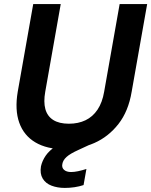

<svg xmlns="http://www.w3.org/2000/svg" viewBox="-20 -720 742 942"><path d="M295 12Q210 12 153.5 -21.5Q97 -55 74.5 -118Q52 -181 67 -270L143 -700H278L202 -270Q193 -220 202.5 -185Q212 -150 241 -131.5Q270 -113 318 -113Q364 -113 399.5 -130Q435 -147 458.5 -182Q482 -217 491 -270L567 -700H702L626 -270Q610 -174 561 -111.5Q512 -49 443 -18.5Q374 12 295 12ZM298 202Q262 202 233 191Q204 180 189.5 156Q175 132 181 96Q187 69 204 44Q221 19 256.5 -5Q292 -29 351 -52L400 -72L418 -9L364 16Q324 34 306.5 50Q289 66 286 84Q282 102 294 113Q306 124 329 124Q344 124 363 120Q382 116 404 109L390 188Q369 195 345.5 198.5Q322 202 298 202Z"/></svg>

Font: DM Sans 18pt
Style: Bold Italic
Weight: 700
Italic angle: -10°
Designer: Colophon Foundry, Jonny Pinhorn
Foundry: Colophon Foundry
Version: Version 4.004;gftools[0.9.30]